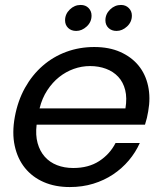

<svg xmlns="http://www.w3.org/2000/svg" viewBox="-20 -747 660 776"><path d="M344 -480Q310 -480 278 -468.5Q246 -457 219 -435.5Q192 -414 171 -382Q150 -350 140 -309H487Q494 -351 486 -383Q478 -415 458 -436.5Q438 -458 408.5 -469Q379 -480 344 -480ZM545 -169Q528 -131 500.5 -98.5Q473 -66 437 -42Q401 -18 357 -4.5Q313 9 262 9Q203 9 157 -11Q111 -31 81 -68Q51 -105 39.5 -157.5Q28 -210 40 -275Q52 -340 81 -392Q110 -444 152.5 -481Q195 -518 248 -537.5Q301 -557 361 -557Q421 -557 466 -537Q511 -517 539.5 -482.5Q568 -448 578.5 -400Q589 -352 579 -297Q575 -271 566 -243H128Q123 -201 132 -168.5Q141 -136 161 -113.5Q181 -91 210.5 -79.5Q240 -68 276 -68Q338 -68 381 -96Q424 -124 447 -169ZM288 -622Q268 -622 255.5 -634Q243 -646 243 -665Q243 -690 262 -708.5Q281 -727 306 -727Q326 -727 338 -714.5Q350 -702 350 -684Q350 -658 330.5 -640Q311 -622 288 -622ZM451 -622Q431 -622 418.5 -634Q406 -646 406 -665Q406 -690 425 -708.5Q444 -727 469 -727Q488 -727 500.5 -714.5Q513 -702 513 -684Q513 -658 493.5 -640Q474 -622 451 -622Z"/></svg>

Font: SVN-Poppins
Style: Italic
Weight: 400
Italic angle: -10°
Designer: Ninad Kale (Devanagari), Jonny Pinhorn (Latin)
Foundry: Indian Type Foundry
Version: Version 3.002 2017; ttfautohint (v1.8.3)